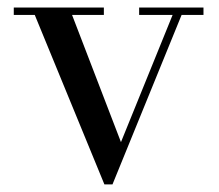

<svg xmlns="http://www.w3.org/2000/svg" viewBox="-20 -480 582 510"><path d="M301.3 -102.5 438.5 -440.4H349.6V-460H520.5V-440.4H462.4L278.8 9.8H257.3L72.3 -440.4H16.6V-460H255.9V-440.4H171.4Z"/></svg>

Font: Bodoni* 11pt
Style: Regular
Weight: 400
Version: Version 2.3